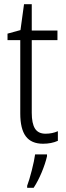

<svg xmlns="http://www.w3.org/2000/svg" viewBox="-20 -678 317 919"><path d="M257 -50V-4Q226 10 186 10Q130 10 103.5 -25.5Q77 -61 77 -135V-486H16V-517L78 -534L95 -658H132V-532H255V-486H132V-138Q132 -87 147.5 -62.5Q163 -38 198 -38Q230 -38 257 -50ZM205 70Q197 105 179.5 147Q162 189 141 221H110V211Q120 185 132 138Q144 91 148 61H205Z"/></svg>

Font: Noto Sans Display Light Narrow
Style: Regular
Weight: 300
Width: 4
Designer: Monotype Design team
Foundry: Monotype Imaging Inc.
Version: Version 1.000